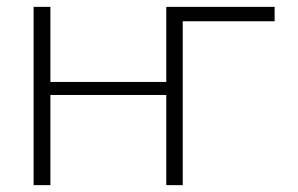

<svg xmlns="http://www.w3.org/2000/svg" viewBox="-20 -540 869 560"><path d="M781 -520V-478H513V0H465V-263H127V0H78V-520H127V-301H465V-520Z"/></svg>

Font: M PLUS 1p Light
Style: Regular
Weight: 300
Version: Version 1.061